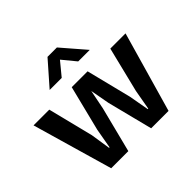

<svg xmlns="http://www.w3.org/2000/svg" viewBox="-163 -880 1070 1070"><g transform="rotate(-45 371.5 -345.0)"><path d="M10 -475H134L201 -207L219 -89H223L244 -207L311 -475H436L503 -207L524 -89H528L549 -207L615 -475H735L599 0H462L394 -268L373 -383L350 -268L282 0H147ZM529 -551H438L373 -630L308 -551H213L335 -690H409Z"/></g></svg>

Font: Mukta Vaani SemiBold
Style: Regular
Weight: 600
Designer: Noopur Datye, Girish Dalvi, Yashodeep Gholap, Pallavi Karambelkar
Foundry: Ek Type
Version: Version 2.538;PS 1.000;hotconv 16.6.51;makeotf.lib2.5.65220;